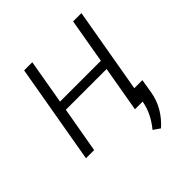

<svg xmlns="http://www.w3.org/2000/svg" viewBox="-186 -663 958 958"><g transform="rotate(-45 293.5 -184.0)"><path d="M442.4 0H383.8L425.8 -242.2H138.2L95.7 0H38.1L129.9 -528.3H187.5L146.5 -291.5H434.6L475.6 -528.3H534.2ZM500.5 -2.4Q492.2 45.9 468.5 86.4Q444.8 127 408.2 159.2L373 134.8Q397.9 104.5 414.6 71.3Q431.2 38.1 438 -0.5L451.2 -76.7H512.7Z"/></g></svg>

Font: Roboto Mono Light
Style: Italic
Weight: 300
Designer: Google
Version: Version 2.000985; 2015; ttfautohint (v1.3)